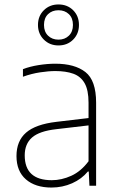

<svg xmlns="http://www.w3.org/2000/svg" viewBox="-20 -834 530 862"><path d="M211 8Q138.5 8 96.2 -28.8Q54 -65.5 54 -133.5Q54 -201 97 -238.5Q140 -276 233.5 -287L377.5 -304V-373Q377.5 -429.5 360 -460.2Q342.5 -491 309.2 -503Q276 -515 228.5 -515Q198 -515 160 -509.2Q122 -503.5 83 -489.5V-523.5Q114 -535.5 153.5 -541.8Q193 -548 228.5 -548Q315.5 -548 363.5 -510.5Q411.5 -473 411.5 -373V0H381.5L378.5 -64H374.5Q347 -30.5 303.8 -11.2Q260.5 8 211 8ZM91 -136.5Q91 -25 212.5 -25Q256.5 -25 300 -44.8Q343.5 -64.5 377.5 -110V-271L232.5 -254Q157 -245.5 124 -216.8Q91 -188 91 -136.5ZM242.5 -630Q203 -630 176.8 -656.2Q150.5 -682.5 150.5 -722Q150.5 -762 176.8 -788Q203 -814 242.5 -814Q282.5 -814 308.5 -788Q334.5 -762 334.5 -722Q334.5 -682.5 308.5 -656.2Q282.5 -630 242.5 -630ZM242.5 -656Q271 -656 289.2 -673.8Q307.5 -691.5 307.5 -722Q307.5 -753 289.2 -770.5Q271 -788 242.5 -788Q214 -788 195.8 -770.5Q177.5 -753 177.5 -722Q177.5 -691.5 195.8 -673.8Q214 -656 242.5 -656Z"/></svg>

Font: Encode Sans Th
Style: Regular
Weight: 100
Designer: Multiple Designers
Foundry: Impallari Type
Version: Version 3.002; ttfautohint (v1.8.3) -l 8 -r 50 -G 200 -x 14 